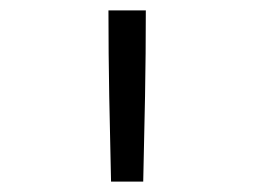

<svg xmlns="http://www.w3.org/2000/svg" viewBox="-20 -792 490 370"><path d="M194 -442Q192 -524 190.5 -606.5Q189 -689 189 -772H261Q261 -689 259.5 -606.5Q258 -524 256 -442Z"/></svg>

Font: Iosevka Etoile Light
Style: Regular
Weight: 300
Designer: Belleve Invis
Foundry: Belleve Invis
Version: Version 25.0.1; ttfautohint (v1.8.4)